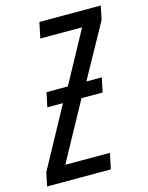

<svg xmlns="http://www.w3.org/2000/svg" viewBox="-150 -783 657 852"><g transform="rotate(-15 178.0 -357.0)"><path d="M-41 0 -28 -62 123 -339H51L65 -405H163L292 -642H100L115 -714H397L384 -651L248 -405H319L305 -339H208L62 -72H267L252 0Z"/></g></svg>

Font: Noto Sans UI Condensed
Style: Italic
Weight: 400
Width: 3
Italic angle: -12°
Designer: Monotype Design Team
Foundry: Monotype Imaging Inc.
Version: Version 1.901